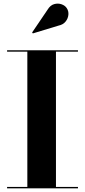

<svg xmlns="http://www.w3.org/2000/svg" viewBox="-20 -1023 462 1043"><path d="M18.5 0V-7.5H128.5V-742.5H18.5V-750H403.5V-742.5H284V-7.5H403.5V0ZM158.5 -841.5 154.5 -846.5 238.5 -970.5Q253 -994.5 274 -1000.5Q295 -1006.5 314.2 -999.8Q333.5 -993 342.5 -979Q353.5 -963 351.5 -942.5Q349.5 -922 336 -905.5Q322.5 -889 298.5 -884Z"/></svg>

Font: Bodoni Moda 28pt
Style: Bold
Weight: 700
Designer: Owen Earl
Foundry: indestructible type
Version: Version 2.005